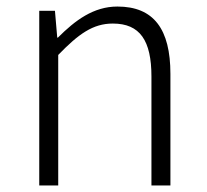

<svg xmlns="http://www.w3.org/2000/svg" viewBox="-20 -567 632 587"><path d="M100 0H158V-399C220 -463 264 -495 325 -495C408 -495 443 -443 443 -333V0H501V-341C501 -478 450 -547 339 -547C266 -547 210 -505 157 -452H155L148 -534H100Z"/></svg>

Font: GenYoGothic2 TW L
Style: Regular
Weight: 300
Version: Version 2.100;PS 2.1;hotconv 16.6.51;makeotf.lib2.5.65220 DE